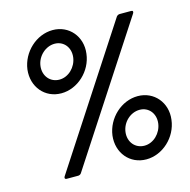

<svg xmlns="http://www.w3.org/2000/svg" viewBox="-105 -812 913 924"><g transform="rotate(-15 351.0 -350.0)"><path d="M200 -404C281 -404 355 -472 365 -557C376 -641 318 -709 237 -709C155 -709 82 -641 71 -557C61 -472 118 -404 200 -404ZM117 0H175C180 0 187 -3 190 -8L632 -686C637 -694 635 -700 626 -700H569C563 -700 557 -697 553 -692L111 -14C106 -6 109 0 117 0ZM208 -470C162 -470 130 -508 136 -557C142 -605 184 -643 229 -643C274 -643 305 -605 299 -557C293 -509 253 -470 208 -470ZM513 9C594 9 668 -59 678 -144C689 -228 631 -296 550 -296C468 -296 395 -228 384 -144C374 -59 431 9 513 9ZM521 -57C475 -57 443 -95 449 -144C455 -192 496 -230 542 -230C587 -230 618 -192 612 -144C606 -96 566 -57 521 -57Z"/></g></svg>

Font: Barlow Semi Condensed SemiBold
Style: Italic
Weight: 600
Width: 4
Italic angle: -7°
Designer: Jeremy Tribby
Foundry: Tribby Type
Version: Version 1.422;hotconv 1.0.109;makeotfexe 2.5.65596